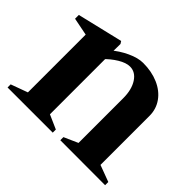

<svg xmlns="http://www.w3.org/2000/svg" viewBox="-117 -695 875 875"><g transform="rotate(45 320.5 -257.5)"><path d="M8 -20 102.2 -54.4 89.4 -37.4V-434.2L108 -418.4L4 -439V-463.4L224.2 -516L231.8 -504L231 -445.4L218.4 -449.4Q250.8 -477.8 291.9 -497Q333 -516.2 366.2 -516.2Q421.4 -516.2 464.9 -497.2Q508.4 -478.2 532.7 -443.9Q557 -409.6 557 -366V-36.8L547.2 -53.6L637.2 -20V0.6L348 0V-20L430 -56.4L415.4 -35V-338Q415.4 -393.2 393.1 -427.7Q370.8 -462.2 335.2 -462.2Q310.6 -462.2 279.1 -443.1Q247.6 -424 220.2 -395L231 -422.6V-35L218.2 -55.8L299.2 -20V0H8Z"/></g></svg>

Font: Wittgenstein
Style: Regular
Weight: 400
Designer: Jörg Drees
Foundry: Jörg Drees
Version: Version 1.003;Glyphs 3.1.2 (3151)